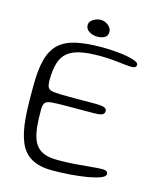

<svg xmlns="http://www.w3.org/2000/svg" viewBox="-116 -832 793 950"><g transform="rotate(15 280.5 -357.0)"><path d="M241.5 34.5Q174.5 34.5 134 10.5Q93.5 -13.5 74 -60.8Q54.5 -108 48.5 -178Q46.5 -196.5 45.8 -216Q45 -235.5 44.5 -256.5Q44 -277.5 44 -300.2Q44 -323 44 -347Q44 -429 58.2 -481.8Q72.5 -534.5 104.8 -564.2Q137 -594 190.5 -606Q244 -618 321.5 -618Q358.5 -618 393 -615.2Q427.5 -612.5 454.5 -607.2Q481.5 -602 497.2 -595Q513 -588 513 -579Q513 -571 508 -567Q503 -563 494 -562Q479 -561.5 453 -564.5Q427 -567.5 393.8 -570.8Q360.5 -574 323.5 -574Q264.5 -574 224.5 -565.5Q184.5 -557 160 -537Q135.5 -517 124.8 -481.8Q114 -446.5 114 -393.5Q114 -368 120.5 -356.2Q127 -344.5 152 -341.8Q177 -339 233 -339Q242.5 -339 260.2 -339Q278 -339 297.8 -339.2Q317.5 -339.5 334.2 -339.5Q351 -339.5 359 -339.5Q396.5 -339.5 409.2 -334.2Q422 -329 422 -318Q422 -302.5 408.5 -297.5Q395 -292.5 369.5 -292.5Q357 -292.5 340.2 -292.5Q323.5 -292.5 304.5 -292.2Q285.5 -292 267.8 -292Q250 -292 236.5 -292Q179 -292 152.2 -289.5Q125.5 -287 118.2 -275.8Q111 -264.5 111 -239.5Q111 -194.5 114.2 -159.2Q117.5 -124 126 -98.2Q134.5 -72.5 150.5 -55.5Q166.5 -38.5 192 -30.2Q217.5 -22 254.5 -22Q302 -22 346.8 -25.5Q391.5 -29 427 -32.5Q462.5 -36 481 -36Q495.5 -36 502 -31.5Q508.5 -27 508.5 -17Q508.5 -5 483.8 4.5Q459 14 419.2 20.8Q379.5 27.5 332.8 31Q286 34.5 241.5 34.5ZM286 -662.5Q263 -662.5 244.2 -674Q225.5 -685.5 225.5 -706Q225.5 -718 234 -727.2Q242.5 -736.5 255.8 -742Q269 -747.5 282 -747.5Q296 -747.5 309 -741Q322 -734.5 330.2 -723.8Q338.5 -713 338.5 -699.5Q338.5 -679.5 323 -671Q307.5 -662.5 286 -662.5Z"/></g></svg>

Font: Gluten ExtraLight
Style: Regular
Weight: 250
Designer: Tyler Finck
Foundry: Etcetera Type Company
Version: Version 1.300